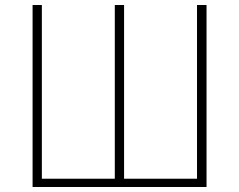

<svg xmlns="http://www.w3.org/2000/svg" viewBox="-20 -746 953 766"><path d="M110 0H804V-726H766V-33H475V-726H438V-33H147V-726H110Z"/></svg>

Font: Noto Sans CJK Thin
Style: Regular
Weight: 100
Designer: Ryoko NISHIZUKA (kana & ideographs); Paul D. Hunt (Latin, Greek & Cyrillic); Wenlong ZHANG (bopomofo); Sandoll Communica
Foundry: Adobe Systems Incorporated
Version: Version 1.000;PS 1;hotconv 1.0.78;makeotf.lib2.5.61930